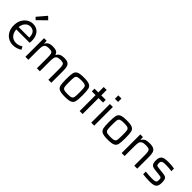

<svg xmlns="http://www.w3.org/2000/svg" viewBox="286 -2285 3711 3711"><g transform="rotate(45 2141.5 -429.5)"><path d="M311 13Q239 13 180 -20.5Q121 -54 86 -118Q51 -182 51 -271Q51 -359 86 -423Q121 -487 177 -522Q233 -557 296 -557Q400 -557 456 -487.5Q512 -418 512 -302Q512 -272 508 -250H142Q148 -162 196.5 -111Q245 -60 322 -60Q395 -60 458 -103L491 -43Q407 13 311 13ZM432 -315Q432 -480 297 -484Q239 -484 195 -440Q151 -396 141 -315ZM280 -641 233 -686 391 -872 454 -811Z M1269 -287Q1269 -359 1261.5 -389Q1254 -419 1232 -429Q1210 -439 1158 -439Q1102 -439 1076 -420Q1050 -401 1043 -366Q1036 -331 1036 -263V0H955V-287Q955 -359 947.5 -389Q940 -419 918 -429Q896 -439 844 -439Q788 -439 762 -419.5Q736 -400 729 -364.5Q722 -329 722 -263V0H641V-510H713L717 -438H723Q738 -477 774.5 -497.5Q811 -518 878 -518Q944 -518 978 -499Q1012 -480 1025 -438H1032Q1064 -518 1191 -518Q1258 -518 1292 -497Q1326 -476 1338 -434.5Q1350 -393 1350 -319V0H1269Z M1502 -255Q1502 -372 1514.5 -423.5Q1527 -475 1573 -496.5Q1619 -518 1726 -518Q1832 -518 1878 -496.5Q1924 -475 1936.5 -423.5Q1949 -372 1949 -255Q1949 -138 1936.5 -86.5Q1924 -35 1878 -13.5Q1832 8 1726 8Q1619 8 1573 -13.5Q1527 -35 1514.5 -86.5Q1502 -138 1502 -255ZM1868 -255Q1868 -349 1861.5 -383.5Q1855 -418 1827 -431Q1799 -444 1726 -444Q1653 -444 1624.5 -431Q1596 -418 1589.5 -383.5Q1583 -349 1583 -255Q1583 -161 1589.5 -126.5Q1596 -92 1624.5 -79Q1653 -66 1726 -66Q1799 -66 1827 -79Q1855 -92 1861.5 -126.5Q1868 -161 1868 -255Z M2124 0V-436H2021V-510H2124V-658H2205V-510H2327V-436H2205V0Z M2438 -650V-743H2524V-650ZM2441 0V-510H2522V0Z M2673 -255Q2673 -372 2685.5 -423.5Q2698 -475 2744 -496.5Q2790 -518 2897 -518Q3003 -518 3049 -496.5Q3095 -475 3107.5 -423.5Q3120 -372 3120 -255Q3120 -138 3107.5 -86.5Q3095 -35 3049 -13.5Q3003 8 2897 8Q2790 8 2744 -13.5Q2698 -35 2685.5 -86.5Q2673 -138 2673 -255ZM3039 -255Q3039 -349 3032.5 -383.5Q3026 -418 2998 -431Q2970 -444 2897 -444Q2824 -444 2795.5 -431Q2767 -418 2760.5 -383.5Q2754 -349 2754 -255Q2754 -161 2760.5 -126.5Q2767 -92 2795.5 -79Q2824 -66 2897 -66Q2970 -66 2998 -79Q3026 -92 3032.5 -126.5Q3039 -161 3039 -255Z M3617 -287Q3617 -358 3608 -388.5Q3599 -419 3574 -429Q3549 -439 3490 -439Q3427 -439 3397.5 -419Q3368 -399 3360.5 -364Q3353 -329 3353 -263V0H3272V-510H3344L3348 -438H3354Q3371 -477 3410 -497.5Q3449 -518 3523 -518Q3597 -518 3634.5 -497Q3672 -476 3685 -434.5Q3698 -393 3698 -319V0H3617Z M3855 -5V-77Q3954 -66 4036 -66Q4087 -66 4111 -73Q4135 -80 4142.5 -95.5Q4150 -111 4150 -142Q4150 -173 4144.5 -186.5Q4139 -200 4127 -205Q4115 -210 4085 -213L3952 -228Q3906 -233 3881.5 -249Q3857 -265 3848 -293Q3839 -321 3839 -368Q3839 -433 3862.5 -465.5Q3886 -498 3927.5 -508Q3969 -518 4039 -518Q4078 -518 4123 -514Q4168 -510 4199 -504V-432Q4121 -444 4038 -444Q3992 -444 3968 -439.5Q3944 -435 3931 -419.5Q3918 -404 3918 -371Q3918 -342 3923 -329Q3928 -316 3940 -311Q3952 -306 3980 -303L4118 -287Q4162 -282 4184.5 -270.5Q4207 -259 4217.5 -230Q4228 -201 4228 -144Q4228 -81 4207.5 -48Q4187 -15 4147.5 -3.5Q4108 8 4040 8Q3999 8 3947 4Q3895 0 3855 -5Z"/></g></svg>

Font: Source Han Sans & Saira Hybrid
Style: Regular
Weight: 400
Designer: Ryoko NISHIZUKA 西塚涼子 (kana & ideographs); Paul D. Hunt (Latin, Greek & Cyrillic); Wenlong ZHANG 张文龙 (bopomofo); Sandoll 
Foundry: Adobe Systems Incorporated
Version: Version 1.00;August 2, 2021;FontCreator 13.0.0.2675 64-bit